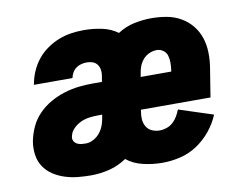

<svg xmlns="http://www.w3.org/2000/svg" viewBox="-64 -617 927 713"><g transform="rotate(-10 400.0 -260.0)"><path d="M226 8Q201 8 176 5.5Q151 3 127.5 -4.5Q104 -12 84 -25Q64 -38 50.5 -58Q37 -78 33.5 -103Q30 -128 34 -153Q39 -180 51 -206.5Q63 -233 83.5 -254Q104 -275 129.5 -289.5Q155 -304 182.5 -312.5Q210 -321 237 -324Q264 -327 291 -327H325L329 -350Q331 -362 329 -373Q327 -384 320.5 -392.5Q314 -401 303.5 -404.5Q293 -408 282 -408Q272 -408 261.5 -405.5Q251 -403 242 -396.5Q233 -390 227.5 -380.5Q222 -371 220 -361V-360H74L75 -363Q79 -386 89 -409.5Q99 -433 115 -453Q131 -473 152.5 -488Q174 -503 197 -512Q220 -521 244 -524.5Q268 -528 292 -528Q326 -528 359.5 -521Q393 -514 419 -495Q448 -514 481 -521Q514 -528 546 -528Q575 -528 603.5 -523Q632 -518 656.5 -504Q681 -490 698.5 -468.5Q716 -447 724.5 -420.5Q733 -394 733.5 -364.5Q734 -335 729 -306L712 -200H450L449 -195Q446 -179 447 -164Q448 -149 455.5 -136.5Q463 -124 476.5 -118Q490 -112 506 -112Q518 -112 531.5 -116.5Q545 -121 555.5 -130.5Q566 -140 573 -152Q580 -164 585 -177L714 -135Q701 -103 678 -75Q655 -47 625.5 -27.5Q596 -8 562 0Q528 8 495 8Q458 8 422 -0.5Q386 -9 360 -30Q329 -9 294.5 -0.5Q260 8 226 8ZM470 -320H585L586 -325Q588 -339 588 -353Q588 -367 584.5 -379.5Q581 -392 570 -400Q559 -408 546 -408Q532 -408 518 -402Q504 -396 494 -384.5Q484 -373 479 -359.5Q474 -346 472 -332ZM226 -112Q242 -112 257 -120.5Q272 -129 282 -142.5Q292 -156 297 -171.5Q302 -187 304 -203L305 -207H291Q275 -207 258 -205Q241 -203 225 -196Q209 -189 196 -176Q183 -163 180 -146Q178 -137 182 -129.5Q186 -122 193.5 -118Q201 -114 209.5 -113Q218 -112 226 -112Z"/></g></svg>

Font: Iosevka Aile Heavy
Style: Italic
Weight: 900
Italic angle: -9°
Designer: Belleve Invis
Foundry: Belleve Invis
Version: Version 31.1.0; ttfautohint (v1.8.4)